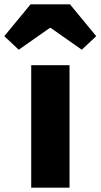

<svg xmlns="http://www.w3.org/2000/svg" viewBox="-73 -872 467 892"><path d="M72 0V-569H250V0ZM-53 -704 69 -852H252L374 -704L307 -641L163 -742H158L14 -641Z"/></svg>

Font: Noto Sans TC Thin Black
Style: Regular
Weight: 900
Version: Version 2.004-H2;hotconv 1.0.118;makeotfexe 2.5.65603